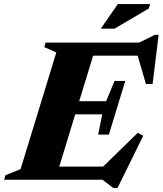

<svg xmlns="http://www.w3.org/2000/svg" viewBox="-55 -878 795 938"><path d="M498.5 40.5 445.5 0H-35L-28.5 -22L45.5 -51.5L220 -621.5L161.5 -648L168 -670H625L702 -708H720L690.5 -467.5H658L617.5 -606H400L332 -383.5H463.5L504.5 -482.5H557L477 -220.5H424.5L444.5 -319.5H312.5L234.5 -64H448.5L618 -229L645 -215L519 40.5ZM437.5 -738 520.5 -858H678.5L672 -836.5L504.5 -738Z"/></svg>

Font: Newsreader 16pt ExtraBold
Style: Italic
Weight: 800
Italic angle: -17°
Designer: Hugues Gentile
Foundry: Production Type
Version: Version 1.003; ttfautohint (v1.8.3)